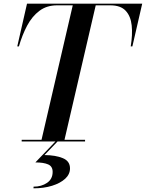

<svg xmlns="http://www.w3.org/2000/svg" viewBox="-20 -770 794 1045"><path d="M266.5 165.5Q266.5 135.5 242 124.8Q217.5 114 172.5 114L286.5 -5H298L222 74Q283 74.5 322 90.8Q361 107 361 146.5Q361 178.5 334.8 202.8Q308.5 227 263.5 241Q218.5 255 162.5 255V246Q205.5 246 236 225.2Q266.5 204.5 266.5 165.5ZM98 -9H206L376 -741H290.5Q234.5 -741 194.8 -711.2Q155 -681.5 128 -631Q101 -580.5 83 -517.5H74L127 -750H754L700.5 -517.5H691.5Q702 -581 696.8 -631.5Q691.5 -682 664 -711.5Q636.5 -741 580.5 -741H501L331 -9H443V0H98Z"/></svg>

Font: Bodoni* 24pt Medium
Style: Italic
Weight: 500
Italic angle: -13°
Version: Version 2.3